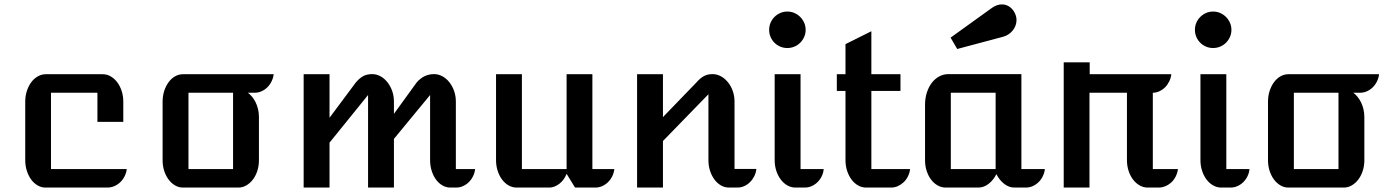

<svg xmlns="http://www.w3.org/2000/svg" viewBox="-20 -846 6268 866"><path d="M93.8 -387.2Q93.8 -413.1 101.1 -435.5Q108.4 -458 120.8 -474.9Q133.3 -491.7 150.4 -501.5Q167.5 -511.2 186.5 -511.2H443.4Q462.4 -511.2 479.2 -501.5Q496.1 -491.7 508.8 -474.9Q521.5 -458 528.8 -435.5Q536.1 -413.1 536.1 -387.2V-296.4H419.4V-427.7H210V-83.5H551.8Q549.8 -66.4 542.2 -51.3Q534.7 -36.1 523.2 -24.9Q511.7 -13.7 497.1 -7.1Q482.4 -0.5 466.3 0H186.5Q167.5 0.5 150.4 -9.3Q133.3 -19 120.8 -35.9Q108.4 -52.7 101.1 -75.4Q93.8 -98.1 93.8 -124Z M713.4 -387.2Q713.4 -413.1 720.7 -435.8Q728 -458.5 740.5 -475.3Q752.9 -492.2 769.5 -501.7Q786.1 -511.2 805.2 -511.2H1214.4Q1212.4 -494.1 1204.8 -478.8Q1197.3 -463.4 1185.8 -452.1Q1174.3 -440.9 1159.7 -434.3Q1145 -427.7 1128.9 -427.7H1098.1Q1107.4 -420.9 1116.5 -410.2Q1125.5 -399.4 1132.6 -385.3Q1139.6 -371.1 1143.8 -354.2Q1147.9 -337.4 1147.9 -317.9V-123Q1147.9 -97.7 1140.6 -75.2Q1133.3 -52.7 1120.6 -36.1Q1107.9 -19.5 1091.1 -9.8Q1074.2 0 1055.2 0H805.2Q786.1 0 769.5 -9.8Q752.9 -19.5 740.5 -36.1Q728 -52.7 720.7 -75.2Q713.4 -97.7 713.4 -123ZM1031.2 -83.5V-427.7H830.1V-83.5Z M1349.6 -511.2H1466.3V-314.9L1585 -474.1Q1600.6 -492.7 1617.4 -502.2Q1634.3 -511.7 1658.7 -511.7Q1678.2 -511.7 1696 -502Q1713.9 -492.2 1727.3 -475.3Q1740.7 -458.5 1748.8 -436Q1756.8 -413.6 1756.8 -387.7V-332.5L1859.4 -474.1Q1875 -492.2 1894.5 -502Q1914.1 -511.7 1938 -511.7Q1957.5 -511.7 1975.3 -502Q1993.2 -492.2 2006.6 -475.3Q2020 -458.5 2028.1 -436Q2036.1 -413.6 2036.1 -387.7V-83.5H2123Q2121.1 -66.4 2113.5 -51Q2106 -35.6 2094.5 -24.4Q2083 -13.2 2068.4 -6.6Q2053.7 0 2037.6 0H2011.2Q1992.2 0 1975.3 -9.8Q1958.5 -19.5 1946.3 -36.4Q1934.1 -53.2 1927 -75.7Q1919.9 -98.1 1919.9 -124V-417.5L1756.8 -219.7V0H1640.1V-417.5L1466.3 -202.6V0H1349.6Z M2217.3 -511.2H2334V-83.5H2535.6V-511.2H2651.9V-83.5H2751Q2749 -66.4 2741.5 -51Q2733.9 -35.6 2722.4 -24.4Q2710.9 -13.2 2696.3 -6.6Q2681.6 0 2665.5 0H2573.7L2535.6 -62Q2530.3 -48.3 2522 -36.9Q2513.7 -25.4 2503.2 -17.3Q2492.7 -9.3 2481.2 -4.6Q2469.7 0 2459 0H2310.1Q2291 0 2273.9 -9.8Q2256.8 -19.5 2244.4 -36.4Q2231.9 -53.2 2224.6 -75.7Q2217.3 -98.1 2217.3 -124Z M2853.5 -511.2H2970.2V-317.9L3121.1 -474.1Q3136.7 -492.2 3153.6 -502Q3170.4 -511.7 3193.8 -511.7Q3213.4 -511.7 3231.4 -502Q3249.5 -492.2 3263.2 -475.3Q3276.9 -458.5 3284.9 -436Q3293 -413.6 3293 -387.7V-84H3391.6Q3389.6 -66.4 3382.1 -51.3Q3374.5 -36.1 3363 -24.7Q3351.6 -13.2 3336.9 -6.6Q3322.3 0 3306.2 0H3268.1Q3248.5 0 3231.7 -9.8Q3214.8 -19.5 3202.4 -36.4Q3189.9 -53.2 3182.6 -75.7Q3175.3 -98.1 3175.3 -124V-420.9L2970.2 -210V0H2853.5Z M3531.2 -629.4Q3514.2 -629.4 3499.3 -635.7Q3484.4 -642.1 3473.1 -653.3Q3461.9 -664.6 3455.6 -679.4Q3449.2 -694.3 3449.2 -711.4Q3449.2 -728.5 3455.6 -743.4Q3461.9 -758.3 3473.1 -769.5Q3484.4 -780.8 3499.3 -787.4Q3514.2 -793.9 3531.2 -793.9Q3548.3 -793.9 3563.2 -787.4Q3578.1 -780.8 3589.4 -769.5Q3600.6 -758.3 3607.2 -743.4Q3613.8 -728.5 3613.8 -711.4Q3613.8 -694.3 3607.2 -679.4Q3600.6 -664.6 3589.4 -653.3Q3578.1 -642.1 3563 -635.7Q3547.9 -629.4 3531.2 -629.4ZM3474.1 -511.2H3590.8V-83.5H3695.3Q3693.8 -66.4 3686.3 -51Q3678.7 -35.6 3667.2 -24.4Q3655.8 -13.2 3641.1 -6.6Q3626.5 0 3610.4 0H3567.4Q3548.3 0 3531.2 -9.8Q3514.2 -19.5 3501.5 -36.4Q3488.8 -53.2 3481.4 -75.7Q3474.1 -98.1 3474.1 -124Z M3793.5 -436H3754.4V-511.2H3793.5V-647L3910.2 -705.1V-511.2H4041.5V-436H3910.2V-83.5H4085Q4083 -66.4 4075.4 -51Q4067.9 -35.6 4056.2 -24.4Q4044.4 -13.2 4029.8 -6.6Q4015.1 0 3999 0H3886.2Q3867.2 0 3850.1 -9.8Q3833 -19.5 3820.6 -36.4Q3808.1 -53.2 3800.8 -75.7Q3793.5 -98.1 3793.5 -124Z M4152.3 -373.5Q4152.3 -402.8 4160.4 -428.2Q4168.5 -453.6 4182.6 -472.2Q4196.8 -490.7 4216.1 -501.2Q4235.4 -511.7 4257.8 -511.7H4586.9V-83.5H4692.9Q4690.9 -66.4 4683.3 -51Q4675.8 -35.6 4664.3 -24.4Q4652.8 -13.2 4638.2 -6.6Q4623.5 0 4607.4 0H4555.2Q4531.2 0 4509.8 -16.4Q4488.3 -32.7 4474.1 -60.5Q4460 -32.7 4438.5 -16.4Q4417 0 4393.1 0H4245.1Q4226.1 0 4209 -9.8Q4191.9 -19.5 4179.4 -36.1Q4167 -52.7 4159.7 -75Q4152.3 -97.2 4152.3 -122.6ZM4470.7 -83.5V-427.7H4268.6V-83.5ZM4267.6 -676.3 4453.6 -810.1Q4476.1 -826.2 4499 -826.2Q4517.6 -826.2 4533.4 -815.4Q4549.3 -804.7 4558.6 -784.2Q4564.9 -770 4564.9 -755.4Q4564.9 -742.2 4560.3 -730.2Q4555.7 -718.3 4547.6 -708.3Q4539.6 -698.2 4528.3 -690.9Q4517.1 -683.6 4504.4 -680.2L4297.4 -625Z M4777.8 -564.9H4895V-511.2H5263.2Q5261.2 -494.1 5253.7 -478.8Q5246.1 -463.4 5234.9 -452.1Q5223.6 -440.9 5209.2 -434.3Q5194.8 -427.7 5179.7 -427.7V-83.5H5293Q5291 -66.4 5283.4 -51Q5275.9 -35.6 5264.2 -24.4Q5252.4 -13.2 5237.3 -6.6Q5222.2 0 5205.1 0H5156.2Q5137.2 0 5120.1 -9.8Q5103 -19.5 5090.3 -36.4Q5077.6 -53.2 5070.3 -75.7Q5063 -98.1 5063 -124V-427.7H4894V0H4777.8Z M5451.7 -629.4Q5434.6 -629.4 5419.7 -635.7Q5404.8 -642.1 5393.6 -653.3Q5382.3 -664.6 5376 -679.4Q5369.6 -694.3 5369.6 -711.4Q5369.6 -728.5 5376 -743.4Q5382.3 -758.3 5393.6 -769.5Q5404.8 -780.8 5419.7 -787.4Q5434.6 -793.9 5451.7 -793.9Q5468.8 -793.9 5483.6 -787.4Q5498.5 -780.8 5509.8 -769.5Q5521 -758.3 5527.6 -743.4Q5534.2 -728.5 5534.2 -711.4Q5534.2 -694.3 5527.6 -679.4Q5521 -664.6 5509.8 -653.3Q5498.5 -642.1 5483.4 -635.7Q5468.3 -629.4 5451.7 -629.4ZM5394.5 -511.2H5511.2V-83.5H5615.7Q5614.3 -66.4 5606.7 -51Q5599.1 -35.6 5587.6 -24.4Q5576.2 -13.2 5561.5 -6.6Q5546.9 0 5530.8 0H5487.8Q5468.8 0 5451.7 -9.8Q5434.6 -19.5 5421.9 -36.4Q5409.2 -53.2 5401.9 -75.7Q5394.5 -98.1 5394.5 -124Z M5699.2 -387.2Q5699.2 -413.1 5706.5 -435.8Q5713.9 -458.5 5726.3 -475.3Q5738.8 -492.2 5755.4 -501.7Q5772 -511.2 5791 -511.2H6200.2Q6198.2 -494.1 6190.7 -478.8Q6183.1 -463.4 6171.6 -452.1Q6160.2 -440.9 6145.5 -434.3Q6130.9 -427.7 6114.7 -427.7H6084Q6093.3 -420.9 6102.3 -410.2Q6111.3 -399.4 6118.4 -385.3Q6125.5 -371.1 6129.6 -354.2Q6133.8 -337.4 6133.8 -317.9V-123Q6133.8 -97.7 6126.5 -75.2Q6119.1 -52.7 6106.4 -36.1Q6093.8 -19.5 6076.9 -9.8Q6060.1 0 6041 0H5791Q5772 0 5755.4 -9.8Q5738.8 -19.5 5726.3 -36.1Q5713.9 -52.7 5706.5 -75.2Q5699.2 -97.7 5699.2 -123ZM6017.1 -83.5V-427.7H5815.9V-83.5Z"/></svg>

Font: Atomic Age
Style: Regular
Weight: 400
Version: Version 1.007; ttfautohint (v1.4.1) -l 6 -r 46 -G 0 -x 0 -H 